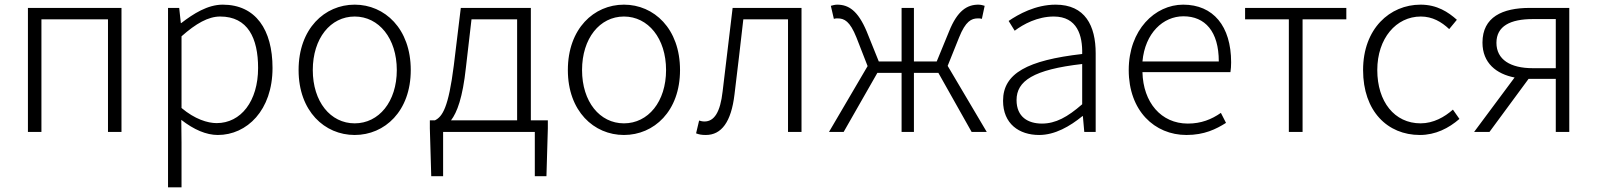

<svg xmlns="http://www.w3.org/2000/svg" viewBox="-20 -567 6863 825"><path d="M100 0H158V-484H444V0H502V-533H100Z M702 238H760V46L759 -52C813 -10 866 13 916 13C1041 13 1151 -93 1151 -275C1151 -439 1079 -547 937 -547C872 -547 811 -508 759 -468H757L750 -533H702ZM911 -38C872 -38 817 -55 760 -103V-411C822 -466 875 -496 926 -496C1045 -496 1089 -403 1089 -275C1089 -132 1015 -38 911 -38Z M1504 13C1633 13 1745 -89 1745 -266C1745 -444 1633 -547 1504 -547C1375 -547 1263 -444 1263 -266C1263 -89 1375 13 1504 13ZM1504 -37C1400 -37 1324 -130 1324 -266C1324 -402 1400 -496 1504 -496C1608 -496 1685 -402 1685 -266C1685 -130 1608 -37 1504 -37Z M2006 -484H2202V-50H1918C1944 -84 1968 -147 1982 -277ZM2261 -50V-533H1960L1930 -286C1907 -104 1881 -66 1849 -50H1827V-15L1833 190H1884V0H2278V190H2328L2334 -15V-50Z M2661 13C2790 13 2902 -89 2902 -266C2902 -444 2790 -547 2661 -547C2532 -547 2420 -444 2420 -266C2420 -89 2532 13 2661 13ZM2661 -37C2557 -37 2481 -130 2481 -266C2481 -402 2557 -496 2661 -496C2765 -496 2842 -402 2842 -266C2842 -130 2765 -37 2661 -37Z M3013 13C3080 13 3122 -43 3136 -161C3149 -269 3162 -376 3174 -484H3366V0H3424V-533H3128C3114 -413 3099 -294 3085 -174C3075 -85 3049 -45 3007 -45C2998 -45 2991 -47 2984 -49L2971 6C2984 11 2995 13 3013 13Z M4052 -284 4101 -406C4129 -476 4154 -488 4182 -488C4190 -488 4192 -488 4199 -486L4211 -542C4205 -544 4194 -547 4184 -547C4136 -547 4094 -522 4058 -432L4005 -303H3907V-533H3854V-303H3756L3704 -432C3666 -522 3626 -547 3577 -547C3568 -547 3557 -544 3550 -542L3563 -486C3570 -488 3572 -488 3579 -488C3608 -488 3632 -476 3660 -406L3708 -283L3542 0H3605L3750 -254H3854V0H3907V-254H4012L4155 0H4220Z M4445 13C4513 13 4577 -24 4631 -68H4633L4639 0H4688V-338C4688 -456 4643 -547 4516 -547C4429 -547 4355 -505 4314 -477L4340 -435C4377 -463 4438 -496 4508 -496C4609 -496 4632 -414 4630 -335C4395 -308 4290 -252 4290 -134C4290 -35 4359 13 4445 13ZM4457 -36C4398 -36 4348 -64 4348 -137C4348 -219 4420 -268 4630 -292V-119C4567 -64 4516 -36 4457 -36Z M5078 13C5155 13 5205 -12 5248 -39L5226 -82C5186 -54 5141 -36 5084 -36C4969 -36 4892 -127 4889 -257H5267C5269 -270 5270 -284 5270 -299C5270 -455 5193 -547 5064 -547C4943 -547 4830 -439 4830 -266C4830 -91 4941 13 5078 13ZM4889 -303C4900 -425 4978 -497 5065 -497C5158 -497 5217 -432 5217 -303Z M5518 0H5577V-484H5765V-533H5330V-484H5518Z M6081 13C6148 13 6205 -16 6251 -56L6223 -96C6187 -64 6139 -37 6084 -37C5972 -37 5898 -130 5898 -266C5898 -402 5979 -496 6085 -496C6135 -496 6174 -473 6207 -442L6240 -482C6203 -515 6155 -547 6084 -547C5952 -547 5837 -444 5837 -266C5837 -89 5942 13 6081 13Z M6665 -274H6566C6470 -274 6410 -311 6410 -383C6410 -455 6470 -485 6566 -485H6665ZM6553 -533C6436 -533 6350 -494 6350 -384C6350 -296 6410 -249 6488 -234L6314 0H6380L6548 -228H6549H6665V0H6723V-533Z"/></svg>

Font: Source Han Sans SC Light
Style: Regular
Weight: 300
Designer: Ryoko NISHIZUKA (kana & ideographs); Paul D. Hunt (Latin, Greek & Cyrillic); Wenlong ZHANG (bopomofo); Sandoll Communica
Foundry: Adobe Systems Incorporated
Version: Version 1.004;PS 1.004;hotconv 1.0.82;makeotf.lib2.5.63406